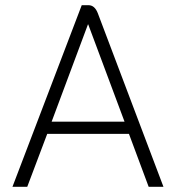

<svg xmlns="http://www.w3.org/2000/svg" viewBox="-20 -720 678 740"><path d="M477 -204H162L85 0H28L295 -700H321Q345 -700 357 -669L610 0H553ZM179 -251H460L320 -626H319Z"/></svg>

Font: Bai Jamjuree Light
Style: Regular
Weight: 300
Designer: Katatrad Aksorn Co.,Ltd.
Foundry: Cadson Demak Co.,Ltd.
Version: Version 1.000; ttfautohint (v1.6)